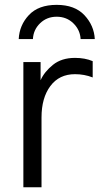

<svg xmlns="http://www.w3.org/2000/svg" viewBox="-20 -786 418 806"><path d="M58.6 0ZM58.6 -622.1Q61.5 -680.7 101.6 -723.1Q141.6 -765.6 217.8 -765.6Q293.9 -765.6 334.5 -722.2Q375 -678.7 377.9 -622.1H318.4Q316.4 -660.2 288.1 -688Q259.8 -715.8 217.8 -715.8Q176.8 -715.8 148.4 -688.5Q120.1 -661.1 118.2 -622.1ZM78.1 0V-525.4H150.4V-449.2Q166 -484.4 202.1 -513.7Q238.3 -543 294.9 -543Q336.9 -543 369.1 -529.3V-460.9Q334 -474.6 294.9 -474.6Q228.5 -474.6 191.4 -424.8Q154.3 -375 154.3 -293V0Z"/></svg>

Font: Batunionen A1
Style: Regular
Weight: 400
Designer: HanYang I&C Co.,Ltd.
Foundry: HanYang I&C Co.,Ltd.
Version: Version 2.50; ttfautohint (v1.6)